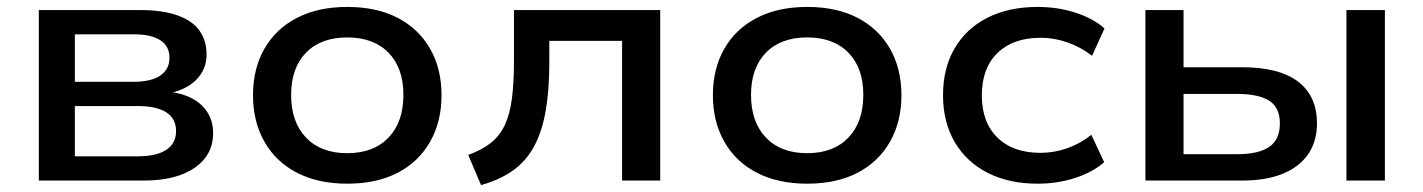

<svg xmlns="http://www.w3.org/2000/svg" viewBox="-20 -521 4107 554"><path d="M92 0V-492H384Q448 -492 491 -477Q534 -462 555 -433.5Q576 -405 576 -363Q576 -320 545.5 -290Q515 -260 462 -251L464 -257Q507 -252 536 -236Q565 -220 580 -194.5Q595 -169 595 -137Q595 -74 542 -37Q489 0 394 0ZM196 -70H378Q431 -70 459.5 -88.5Q488 -107 488 -143Q488 -179 459.5 -197Q431 -215 378 -215H196ZM196 -285H366Q416 -285 442.5 -303Q469 -321 469 -354Q469 -388 442.5 -405Q416 -422 366 -422H196Z M982 9Q898 9 837 -22.5Q776 -54 743 -112Q710 -170 710 -246Q710 -323 743 -380.5Q776 -438 837 -469.5Q898 -501 982 -501Q1067 -501 1127.5 -469.5Q1188 -438 1221 -380.5Q1254 -323 1254 -246Q1254 -170 1221 -112Q1188 -54 1127.5 -22.5Q1067 9 982 9ZM982 -79Q1058 -79 1101 -124Q1144 -169 1144 -247Q1144 -325 1101 -369Q1058 -413 982 -413Q906 -413 863 -369Q820 -325 820 -247Q820 -169 863 -124Q906 -79 982 -79Z M1368 13 1331 -74Q1370 -88 1396 -108.5Q1422 -129 1436.5 -160Q1451 -191 1457 -236Q1463 -281 1463 -344V-492H1885V0H1775V-403H1565V-340Q1565 -261 1554.5 -201Q1544 -141 1521 -98.5Q1498 -56 1460 -29Q1422 -2 1368 13Z M2309 9Q2225 9 2164 -22.5Q2103 -54 2070 -112Q2037 -170 2037 -246Q2037 -323 2070 -380.5Q2103 -438 2164 -469.5Q2225 -501 2309 -501Q2394 -501 2454.5 -469.5Q2515 -438 2548 -380.5Q2581 -323 2581 -246Q2581 -170 2548 -112Q2515 -54 2454.5 -22.5Q2394 9 2309 9ZM2309 -79Q2385 -79 2428 -124Q2471 -169 2471 -247Q2471 -325 2428 -369Q2385 -413 2309 -413Q2233 -413 2190 -369Q2147 -325 2147 -247Q2147 -169 2190 -124Q2233 -79 2309 -79Z M2974 9Q2891 9 2829.5 -22.5Q2768 -54 2734.5 -111.5Q2701 -169 2701 -246Q2701 -324 2734.5 -381.5Q2768 -439 2829.5 -470Q2891 -501 2974 -501Q3032 -501 3083 -484.5Q3134 -468 3167 -439L3131 -360Q3099 -385 3060.5 -398.5Q3022 -412 2983 -412Q2903 -412 2858 -368Q2813 -324 2813 -246Q2813 -168 2858 -124Q2903 -80 2982 -80Q3022 -80 3060 -93.5Q3098 -107 3129 -132L3166 -53Q3133 -24 3082 -7.5Q3031 9 2974 9Z M3285 0V-492H3395V-327H3563Q3671 -327 3725.5 -285.5Q3780 -244 3780 -165Q3780 -113 3754.5 -76Q3729 -39 3681 -19.5Q3633 0 3564 0ZM3395 -76H3549Q3611 -76 3642 -97Q3673 -118 3673 -165Q3673 -211 3642 -230.5Q3611 -250 3549 -250H3395ZM3865 0V-492H3976V0Z"/></svg>

Font: Nunito Sans 10pt SemiExpanded SemiBold
Style: Regular
Weight: 600
Width: 6
Designer: Vernon Adams
Foundry: Vernon Adams
Version: Version 3.101;gftools[0.9.27]